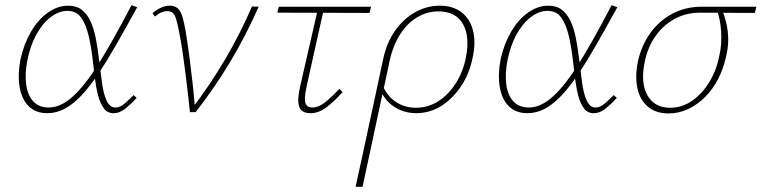

<svg xmlns="http://www.w3.org/2000/svg" viewBox="-20 -434 2947 743"><path d="M163 4Q118 4 91 -23Q64 -50 56 -97Q48 -144 59 -203Q72 -263 99.5 -310.5Q127 -358 165 -385Q203 -412 244 -412Q276 -412 296.5 -396Q317 -380 330 -352Q343 -324 350.5 -286.5Q358 -249 363 -206Q369 -159 374.5 -115.5Q380 -72 392.5 -45Q405 -18 426 -18Q445 -18 462.5 -33.5Q480 -49 497 -66L509 -55Q490 -34 467 -15Q444 4 419 4Q396 4 382 -14.5Q368 -33 360 -63Q352 -93 347.5 -129.5Q343 -166 339 -200Q333 -254 322.5 -297.5Q312 -341 293.5 -366.5Q275 -392 240 -392Q208 -392 176 -367.5Q144 -343 120.5 -300Q97 -257 86 -201Q76 -151 81 -109Q86 -67 108 -42.5Q130 -18 169 -18Q197 -18 225.5 -34Q254 -50 283.5 -82Q313 -114 345 -162Q377 -210 412.5 -273Q448 -336 489 -414L511 -406Q468 -328 431.5 -264Q395 -200 361.5 -150Q328 -100 296.5 -66Q265 -32 232 -14Q199 4 163 4Z M715 0Q711 -38 706.5 -77.5Q702 -117 697 -156Q692 -195 686.5 -233Q681 -271 674 -306Q665 -354 657 -372.5Q649 -391 626 -391Q616 -391 603.5 -385.5Q591 -380 580 -370L570 -383Q585 -396 602.5 -404Q620 -412 637 -412Q657 -412 668.5 -401Q680 -390 686.5 -367.5Q693 -345 699 -310Q707 -260 713.5 -210Q720 -160 725.5 -110Q731 -60 735 -10L721 -11Q792 -104 851 -204Q910 -304 955 -409L981 -408Q933 -299 872.5 -197.5Q812 -96 737 0Z M1182 4Q1163 4 1152 -3Q1141 -10 1137 -23.5Q1133 -37 1134.5 -56.5Q1136 -76 1142 -102L1212 -407H1235L1167 -102Q1160 -70 1160 -51.5Q1160 -33 1167.5 -25.5Q1175 -18 1188 -18Q1213 -18 1238.5 -38.5Q1264 -59 1293 -90L1306 -78Q1273 -41 1243 -18.5Q1213 4 1182 4ZM1053 -385 1059 -408H1416L1410 -384Z M1356 289Q1370 226 1382.5 168Q1395 110 1407.5 52Q1420 -6 1433.5 -68.5Q1447 -131 1462 -202Q1476 -269 1509 -315.5Q1542 -362 1587 -387Q1632 -412 1682 -412Q1733 -412 1766 -386.5Q1799 -361 1810.5 -315.5Q1822 -270 1809 -211Q1797 -150 1765 -101.5Q1733 -53 1688.5 -24.5Q1644 4 1590 4Q1560 4 1533 -6.5Q1506 -17 1485 -37Q1464 -57 1452 -86L1462 -100Q1481 -59 1514.5 -38Q1548 -17 1589 -17Q1637 -17 1676.5 -42.5Q1716 -68 1744 -112Q1772 -156 1783 -212Q1799 -294 1771 -342Q1743 -390 1676 -390Q1634 -390 1596 -368Q1558 -346 1530 -303.5Q1502 -261 1488 -200Q1485 -184 1481.5 -168Q1478 -152 1472 -124Q1466 -96 1455 -46.5Q1444 3 1427 84Q1410 165 1383 289Z M2021 4Q1976 4 1949 -23Q1922 -50 1914 -97Q1906 -144 1917 -203Q1930 -263 1957.5 -310.5Q1985 -358 2023 -385Q2061 -412 2102 -412Q2134 -412 2154.5 -396Q2175 -380 2188 -352Q2201 -324 2208.5 -286.5Q2216 -249 2221 -206Q2227 -159 2232.5 -115.5Q2238 -72 2250.5 -45Q2263 -18 2284 -18Q2303 -18 2320.5 -33.5Q2338 -49 2355 -66L2367 -55Q2348 -34 2325 -15Q2302 4 2277 4Q2254 4 2240 -14.5Q2226 -33 2218 -63Q2210 -93 2205.5 -129.5Q2201 -166 2197 -200Q2191 -254 2180.5 -297.5Q2170 -341 2151.5 -366.5Q2133 -392 2098 -392Q2066 -392 2034 -367.5Q2002 -343 1978.5 -300Q1955 -257 1944 -201Q1934 -151 1939 -109Q1944 -67 1966 -42.5Q1988 -18 2027 -18Q2055 -18 2083.5 -34Q2112 -50 2141.5 -82Q2171 -114 2203 -162Q2235 -210 2270.5 -273Q2306 -336 2347 -414L2369 -406Q2326 -328 2289.5 -264Q2253 -200 2219.5 -150Q2186 -100 2154.5 -66Q2123 -32 2090 -14Q2057 4 2021 4Z M2567 5Q2519 5 2488 -20.5Q2457 -46 2447 -91Q2437 -136 2448 -194Q2462 -258 2496.5 -306Q2531 -354 2582 -381Q2633 -408 2695 -408H2907L2901 -384Q2838 -384 2780.5 -384.5Q2723 -385 2690 -385Q2636 -385 2592 -361.5Q2548 -338 2517.5 -295.5Q2487 -253 2475 -195Q2458 -113 2485.5 -65Q2513 -17 2573 -17Q2619 -17 2657.5 -43.5Q2696 -70 2724 -115Q2752 -160 2763 -216Q2769 -240 2770.5 -265Q2772 -290 2770.5 -313Q2769 -336 2765 -356.5Q2761 -377 2755 -392L2773 -398Q2783 -376 2790 -347.5Q2797 -319 2798 -285.5Q2799 -252 2789 -212Q2779 -167 2758.5 -127.5Q2738 -88 2708.5 -58.5Q2679 -29 2643 -12Q2607 5 2567 5Z"/></svg>

Font: Ysabeau Office Thin
Style: Italic
Weight: 250
Italic angle: -12°
Designer: Christian Thalmann (Catharsis Fonts)
Version: Version 2.001;gftools[0.9.30]; featfreeze: tnum,lnum,ss02